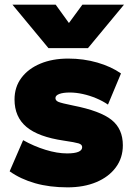

<svg xmlns="http://www.w3.org/2000/svg" viewBox="-20 -792 581 826"><path d="M270.5 14Q193 14 130.8 -3.8Q68.5 -21.5 21.5 -55L79.5 -189Q125.5 -163 175.8 -147.5Q226 -132 268.5 -132Q301 -132 317.2 -138.8Q333.5 -145.5 333.5 -159Q333.5 -170.5 318 -175.2Q302.5 -180 254.5 -187Q145 -203 93.8 -246Q42.5 -289 42.5 -364Q42.5 -417.5 72 -457Q101.5 -496.5 153.5 -518.2Q205.5 -540 273.5 -540Q339.5 -540 399 -522.8Q458.5 -505.5 500.5 -476L444.5 -342Q422 -357.5 394 -369.2Q366 -381 336.5 -387.5Q307 -394 280.5 -394Q252 -394 235.2 -387.8Q218.5 -381.5 218.5 -370Q218.5 -359 231.8 -353.5Q245 -348 294.5 -338Q411.5 -315 460 -276.2Q508.5 -237.5 508.5 -167Q508.5 -112.5 478.2 -71.8Q448 -31 394.5 -8.5Q341 14 270.5 14ZM188.5 -585 33.5 -772H219.5L276.5 -693L334.5 -772H513.5L358.5 -585Z"/></svg>

Font: Geologica Roman Black
Style: Regular
Weight: 900
Designer: Sindre Bremnes, Frode Helland
Foundry: Monokrom Skriftforlag AS
Version: Version 1.010;gftools[0.9.28]